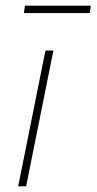

<svg xmlns="http://www.w3.org/2000/svg" viewBox="-20 -656 340 676"><path d="M44 0 140 -478H168L72 0ZM64 -610 68 -636H300L296 -610Z"/></svg>

Font: Source Sans 3 VF
Style: Italic
Weight: 200
Italic angle: -11°
Designer: Paul D. Hunt
Foundry: Adobe Systems Incorporated
Version: Version 3.042;hotconv 1.0.118;makeotfexe 2.5.65603